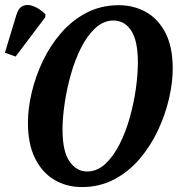

<svg xmlns="http://www.w3.org/2000/svg" viewBox="-50 -746 719 777"><path d="M281 11Q219 11 169.5 -18.5Q120 -48 91.5 -106Q63 -164 63 -249Q63 -307 78.5 -372.5Q94 -438 124 -500.5Q154 -563 198.5 -614Q243 -665 301.5 -695Q360 -725 431 -725Q490 -725 539.5 -698Q589 -671 619 -614Q649 -557 649 -468Q649 -412 634 -347Q619 -282 589.5 -219Q560 -156 516 -104Q472 -52 413 -20.5Q354 11 281 11ZM302 -52Q343 -52 376 -82.5Q409 -113 434 -162.5Q459 -212 475.5 -271Q492 -330 500 -388.5Q508 -447 508 -493Q508 -581 481 -622Q454 -663 409 -663Q369 -663 336 -632.5Q303 -602 278 -552.5Q253 -503 236.5 -444Q220 -385 211.5 -326.5Q203 -268 203 -222Q203 -133 231.5 -92.5Q260 -52 302 -52ZM13 -517 -30 -533 17 -688Q26 -716 45 -723Q64 -730 88 -720Q112 -710 134 -688L133 -676Z"/></svg>

Font: Noto Serif ExtraCondensed
Style: Bold Italic
Weight: 700
Width: 2
Italic angle: -12°
Designer: Monotype Design Team
Foundry: Monotype Imaging Inc.
Version: Version 2.013; ttfautohint (v1.8.4.7-5d5b)